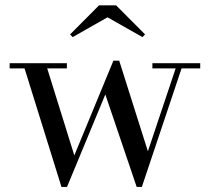

<svg xmlns="http://www.w3.org/2000/svg" viewBox="-20 -700 801 729"><path d="M388.2 -634.3 255.9 -559.1 246.1 -569.3 356 -679.7H420.9L530.8 -569.3L521 -559.1ZM262.2 -109.9 410.6 -469.7H432.6L541.5 -125.5L647 -440.4H558.6V-460H740.2V-440.4H669.4L518.6 9.8H499L379.9 -341.3L234.4 9.8H213.4L73.2 -440.4H16.6V-460H233.9V-440.4H159.2Z"/></svg>

Font: Bodoni* 11pt
Style: Regular
Weight: 400
Version: Version 2.3